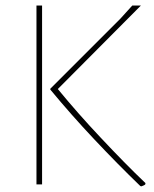

<svg xmlns="http://www.w3.org/2000/svg" viewBox="-20 -657 547 684"><path d="M109.9 0V-637.2H129.9V0ZM186 -339.8Q257.8 -252.4 337.4 -168Q425.8 -73.7 498 -4.9V-1Q496.1 2 492.2 3.4Q484.4 6.3 483.9 6.8L480 5.9Q398.4 -72.8 314.9 -161.6Q233.9 -247.6 159.2 -337.9V-340.8L408.2 -589.8L451.2 -637.2H481.9Z"/></svg>

Font: Datalegreya
Style: Gradient
Weight: 400
Designer: Figs Lab
Foundry: Figs Lab
Version: Version 1.002;PS 001.002;hotconv 1.0.70;makeotf.lib2.5.58329